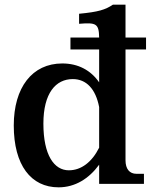

<svg xmlns="http://www.w3.org/2000/svg" viewBox="-20 -788 669 823"><path d="M282 -627V-576H405V-435C369 -487 315 -516 247 -516C118 -516 39 -413 39 -250C39 -80 113 15 231 15C302 15 361 -22 405 -82V0H597V-43H565C535 -43 518 -64 518 -101V-576H606V-627H518V-768H464C431 -746 402 -737 319 -729V-686C392 -692 404 -687 405 -627ZM166 -258C166 -389 219 -449 292 -449C350 -449 390 -407 405 -329V-155C374 -93 328 -58 275 -58C212 -58 166 -123 166 -258Z"/></svg>

Font: LT Superior Serif Semibold
Style: Regular
Weight: 600
Designer: Daniel Lyons
Foundry: LyonsType
Version: Version 2.120;FEAKit 1.0